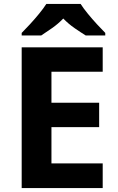

<svg xmlns="http://www.w3.org/2000/svg" viewBox="-20 -954 600 974"><path d="M501 0H90V-714H501V-590H241V-433H483V-309H241V-125H501ZM389 -934Q403 -912 425.5 -884.5Q448 -857 472 -831Q496 -805 514 -787V-774H415Q389 -790 358 -811.5Q327 -833 301 -860Q275 -833 245 -812Q215 -791 189 -774H90V-787Q108 -805 132 -831Q156 -857 178.5 -884.5Q201 -912 215 -934Z"/></svg>

Font: Noto IKEA Arabic
Style: Bold
Weight: 700
Designer: Monotype Design Team
Foundry: Monotype Imaging Inc.
Version: Version 1.200